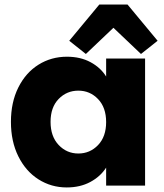

<svg xmlns="http://www.w3.org/2000/svg" viewBox="-20 -815 719 843"><path d="M274 -566Q333 -566 377.5 -542Q422 -518 446 -479V-558H617V0H446V-79Q421 -40 376.5 -16Q332 8 273 8Q205 8 149 -27.5Q93 -63 60.5 -128.5Q28 -194 28 -280Q28 -366 60.5 -431Q93 -496 149 -531Q205 -566 274 -566ZM324 -417Q273 -417 237.5 -380.5Q202 -344 202 -280Q202 -216 237.5 -178.5Q273 -141 324 -141Q375 -141 410.5 -178Q446 -215 446 -279Q446 -343 410.5 -380Q375 -417 324 -417ZM540 -795 672 -636 599 -578 478 -693 357 -578 284 -636 416 -795Z"/></svg>

Font: IBM-Poppins
Style: Poppins-Bold
Weight: 700
Designer: Mike Abbink, Paul van der Laan, Pieter van Rosmalen, Ben Mitchell, Mark Frömberg
Foundry: Bold Monday
Version: Version 1.1